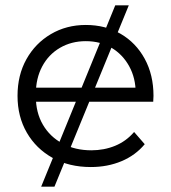

<svg xmlns="http://www.w3.org/2000/svg" viewBox="-20 -624 644 723"><path d="M322 5Q240 5 178 -29.5Q116 -64 81 -124.5Q46 -185 46 -263Q46 -341 79.5 -401Q113 -461 171.5 -495.5Q230 -530 303 -530Q377 -530 434.5 -496.5Q492 -463 525 -402.5Q558 -342 558 -263Q558 -258 557.5 -252.5Q557 -247 557 -241H100V-294H519L491 -273Q491 -330 466.5 -374.5Q442 -419 400 -444Q358 -469 303 -469Q249 -469 206 -444Q163 -419 139 -374Q115 -329 115 -271V-260Q115 -200 141.5 -154.5Q168 -109 215.5 -83.5Q263 -58 324 -58Q372 -58 413.5 -75Q455 -92 485 -127L525 -81Q490 -39 437.5 -17Q385 5 322 5ZM135 79 414 -604H465L185 79Z"/></svg>

Font: Montserrat Thin
Style: Regular
Weight: 400
Version: Version 9.000